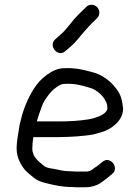

<svg xmlns="http://www.w3.org/2000/svg" viewBox="-20 -778 587 808"><path d="M365 -758C355.7 -758 348 -754.7 342 -748L334 -740C322 -729.5 307.7 -713.7 296 -702C282.4 -685 273.4 -675 258 -656C242.8 -638 239.2 -636.8 223 -622L212 -612C181.2 -584.3 225.5 -533.5 256 -564L267 -573C273.7 -579 279.3 -584 284 -588C295.6 -597.3 318.7 -627.4 329.5 -639.5C346 -658 362.6 -677.6 381 -694L389 -702C395 -708 398 -715.7 398 -725C398 -743.5 383.5 -758 365 -758ZM135 -267C139.4 -284.7 152.8 -321.9 159 -338C170.2 -362.6 194.2 -395.2 215 -409C225.1 -416.1 235.3 -425 252 -425C291.6 -427.6 322.7 -419.3 353 -410C385.8 -403.4 425.2 -368.8 431 -334C431 -329.3 431.3 -325 432 -321C432 -315.9 428.2 -311.7 425 -307C421.2 -301.4 412.9 -297.3 408 -294L396 -288C383.8 -283.4 369.6 -278.4 354 -276C315.1 -269.5 271.8 -267 227 -267ZM120 -201H227C241 -201 254.3 -201.3 267 -202L303 -204C313.7 -205.3 324.3 -206.3 335 -207C367.4 -209 397.5 -218.1 422 -227L442 -237C468.3 -253.5 498 -279.3 498 -322C493.8 -359.5 488.5 -380 469 -405C447.4 -434.9 409.4 -464.7 370 -474C333 -483.9 296.4 -493.5 251 -491C219.4 -491 197.3 -476.5 177 -463C132.4 -431.1 105.4 -381.8 84 -327C72.6 -296.6 69.4 -279.6 62 -250C58.2 -219.6 50 -188 50 -152C50 -114.9 67.9 -83.9 85 -63C95.1 -51.8 109.7 -40.7 121 -31C135.5 -18.9 156.2 -10.6 179 -6C209.5 1.6 243.6 9 280 9C287.3 9.7 294 10 300 10H341C364.6 10 389.5 2.1 403 -8C420.5 -19.7 435.7 -32.1 452 -46C484.5 -72 442.8 -125.5 410 -96C399.9 -88.5 389.6 -77.8 378 -72C368.5 -63.9 358.7 -56 341 -56H300C295.3 -56 289.7 -56.3 283 -57C276.3 -57 269.3 -57.3 262 -58C248.4 -58 228.8 -62.8 216 -65.5C199 -69 174.8 -70.2 164 -81C144 -98.5 116 -115.5 116 -153C116 -159 116.3 -165.7 117 -173C117 -183 120 -192.4 120 -201Z"/></svg>

Font: HoneyBee
Style: Reg
Weight: 400
Foundry: Cannot Into Space Fonts
Version: Version 0.89